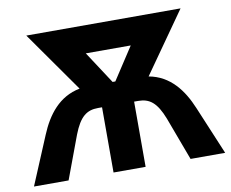

<svg xmlns="http://www.w3.org/2000/svg" viewBox="-77 -798 1078 896"><g transform="rotate(-10 462.0 -350.0)"><path d="M14 0H178L254 -204C285 -284 318 -309 372 -309H391V0H543V-309H562C616 -309 649 -284 680 -204L756 0H920L824 -229C787 -318 730 -395 630 -413L832 -700H101L303 -413C204 -394 147 -318 110 -229ZM460 -417 360 -570H573L473 -417Z"/></g></svg>

Font: Fixel Text Bold
Style: Bold
Weight: 700
Width: 4
Designer: AlfaBravo + MacPaw
Foundry: Kyrylo Tkachov, Marchela Mozhyna, Serhii Makarenko, Maria Weinstein, Zakhar Kryvoshyya
Version: Version 1.211